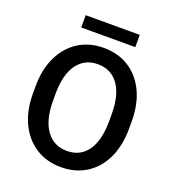

<svg xmlns="http://www.w3.org/2000/svg" viewBox="-154 -979 997 1106"><g transform="rotate(20 344.5 -426.0)"><path d="M639.2 -375V-335.9Q639.2 -228.5 602.3 -151.1Q565.4 -73.7 499.3 -32Q433.1 9.8 345.2 9.8Q258.3 9.8 191.7 -32Q125 -73.7 87.2 -151.1Q49.3 -228.5 49.3 -335.9V-375Q49.3 -482.4 86.9 -559.8Q124.5 -637.2 190.9 -679Q257.3 -720.7 344.2 -720.7Q432.1 -720.7 498.5 -679Q564.9 -637.2 602.1 -559.8Q639.2 -482.4 639.2 -375ZM516.6 -335.9V-376Q516.6 -494.6 471.2 -557.6Q425.8 -620.6 344.2 -620.6Q263.7 -620.6 218 -557.6Q172.4 -494.6 172.4 -376V-335.9Q172.4 -216.8 218.5 -153.3Q264.6 -89.8 345.2 -89.8Q427.2 -89.8 471.9 -153.3Q516.6 -216.8 516.6 -335.9ZM512.2 -861.8V-786.6H180.7V-861.8Z"/></g></svg>

Font: Vazirmatn RD Medium
Style: Regular
Weight: 500
Designer: Saber Rastikerdar
Foundry: Saber Rastikerdar
Version: Version 33.003